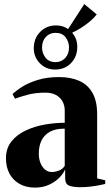

<svg xmlns="http://www.w3.org/2000/svg" viewBox="-20 -886 529 918"><path d="M147 11Q105 11 73.8 -6.5Q42.5 -24 25.5 -55.5Q8.5 -87 8.5 -129.5Q8.5 -177 34.8 -209.8Q61 -242.5 103.2 -262.2Q145.5 -282 194.5 -290.5Q243.5 -299 289.5 -299V-358.5Q289.5 -382 278.8 -401.2Q268 -420.5 247.5 -431.8Q227 -443 197 -443Q149 -443 111.2 -432.8Q73.5 -422.5 52 -414L40 -436Q57 -453 87.5 -472Q118 -491 161.8 -504.2Q205.5 -517.5 262 -517.5Q318 -517.5 358.8 -499.5Q399.5 -481.5 422 -442.2Q444.5 -403 444.5 -339.5V-33L483 -24V-6.5Q472.5 -4 453.8 -0.2Q435 3.5 411.8 6.2Q388.5 9 364 9Q330.5 9 311 1.8Q291.5 -5.5 291.5 -34.5V-77Q283.5 -56.5 263.5 -36.2Q243.5 -16 214 -2.5Q184.5 11 147 11ZM228 -63.5Q243.5 -63.5 261.8 -70.5Q280 -77.5 289.5 -93V-271Q245.5 -271 218.2 -255.8Q191 -240.5 178.2 -213.8Q165.5 -187 165.5 -152Q165.5 -126.5 173.5 -106.5Q181.5 -86.5 195.8 -75Q210 -63.5 228 -63.5ZM243.5 -553.5Q199.5 -553.5 170.5 -583.5Q141.5 -613.5 141.5 -655Q141.5 -702 171.8 -733.2Q202 -764.5 248.5 -764.5Q281 -764.5 305.5 -747L383 -866.5L442.5 -817Q429.5 -800 409.8 -783.5Q390 -767 368 -753Q346 -739 325 -729.5Q349.5 -701 349.5 -662Q349.5 -615.5 319.8 -584.5Q290 -553.5 243.5 -553.5ZM245.5 -589Q274 -589 292 -608.8Q310 -628.5 310 -659Q310 -685.5 294 -707.2Q278 -729 245.5 -729Q217 -729 199 -709.2Q181 -689.5 181 -659Q181 -632.5 197.2 -610.8Q213.5 -589 245.5 -589Z"/></svg>

Font: Merriweather 144pt ExtraBold
Style: Regular
Weight: 800
Version: Version 2.100